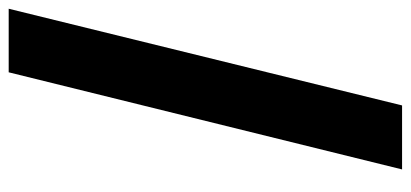

<svg xmlns="http://www.w3.org/2000/svg" viewBox="-273 -627 950 444"><g transform="rotate(-90 202.0 -405.0)"><path d="M403.8 -859.9 180.2 49.8H32.2L256.8 -859.9Z"/></g></svg>

Font: Sinkin Sans 700 Bold Italic
Style: Bold Italic
Weight: 700
Italic angle: -112°
Designer: Keith Bates
Foundry: K-Type
Version: Sinkin Sans (version 1.0)  by Keith Bates   •   © 2014   www